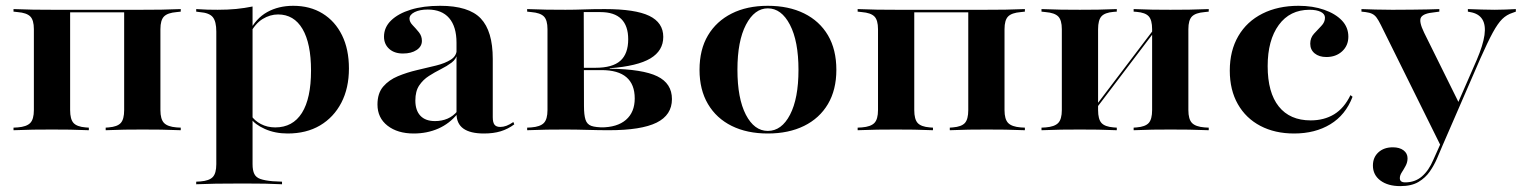

<svg xmlns="http://www.w3.org/2000/svg" viewBox="-20 -449 5251 662"><path d="M471 -2.4Q437.1 -2.4 409.7 -2Q382.3 -1.6 344.4 0V-8.9L354.8 -9.7Q384.7 -12.1 396.4 -25Q408.1 -37.9 408.1 -69.4V-415.3H471Q506.5 -415.3 535.5 -415.7Q564.5 -416.1 603.2 -417.7V-408.9L588.7 -407.3Q558.1 -404.8 545.6 -392.3Q533.1 -379.8 533.1 -348.4V-69.4Q533.1 -37.9 545.6 -25Q558.1 -12.1 588.7 -9.7L603.2 -8.9V0Q564.5 -1.6 535.5 -2Q506.5 -2.4 471 -2.4ZM158.9 -2.4Q123.4 -2.4 94.8 -2Q66.1 -1.6 26.6 0V-8.9L41.1 -9.7Q71.8 -12.1 84.3 -25Q96.8 -37.9 96.8 -69.4V-348.4Q96.8 -379.8 84.3 -392.3Q71.8 -404.8 41.1 -407.3L26.6 -408.9V-417.7Q66.1 -416.1 94.8 -415.7Q123.4 -415.3 158.9 -415.3H221.8V-69.4Q221.8 -37.9 233.5 -25Q245.2 -12.1 275 -9.7L286.3 -8.9V0Q248.4 -1.6 221 -2Q193.5 -2.4 158.9 -2.4ZM191.9 -406.5V-415.3H440.3V-406.5Z M788.7 183.9Q753.2 183.9 724.6 184.3Q696 184.7 656.5 186.3V177.4L671 176.6Q701.6 174.2 713.7 161.3Q725.8 148.4 725.8 116.9V-208.9H850.8V116.9Q850.8 138.7 856.9 150.8Q862.9 162.9 877.8 168.1Q892.7 173.4 919.4 175.8L952.4 177.4V186.3Q920.2 184.7 894.4 184.3Q868.5 183.9 843.5 183.9Q818.5 183.9 788.7 183.9ZM991.1 -429Q1049.2 -429 1092.3 -402.4Q1135.5 -375.8 1159.3 -327.4Q1183.1 -279 1183.1 -212.9Q1183.1 -145.2 1156.9 -94.8Q1130.6 -44.4 1083.5 -16.5Q1036.3 11.3 971.8 11.3Q928.2 11.3 893.1 -4.4Q858.1 -20.2 844.4 -41.1L846 -50.8Q857.3 -33.1 879.4 -21.4Q901.6 -9.7 929 -9.7Q989.5 -9.7 1021 -59.7Q1052.4 -109.7 1052.4 -205.6Q1052.4 -299.2 1023 -349.2Q993.5 -399.2 938.7 -399.2Q911.3 -399.2 885.5 -383.5Q859.7 -367.7 841.1 -331.5L838.7 -338.7Q862.1 -385.5 901.2 -407.3Q940.3 -429 991.1 -429ZM725.8 -208.9V-340.3Q725.8 -375 713.7 -389.9Q701.6 -404.8 668.5 -407.3L656.5 -408.9V-417.7Q680.6 -416.1 696 -415.7Q711.3 -415.3 730.6 -415.3Q765.3 -415.3 794.4 -418.1Q823.4 -421 850.8 -426.6V-417.7V-208.9Z M1554 -208.9V-301.6Q1554 -357.3 1528.6 -386.7Q1503.2 -416.1 1454.8 -416.1Q1427.4 -416.1 1409.7 -407.3Q1391.9 -398.4 1391.9 -384.7Q1391.9 -373.4 1402.8 -362.1Q1413.7 -350.8 1424.2 -337.9Q1434.7 -325 1434.7 -308.1Q1434.7 -288.7 1416.5 -276.6Q1398.4 -264.5 1369.4 -264.5Q1339.5 -264.5 1321.8 -280.6Q1304 -296.8 1304 -322.6Q1304 -354.8 1328.6 -378.6Q1353.2 -402.4 1396.4 -415.7Q1439.5 -429 1497.6 -429Q1596 -429 1637.5 -385.5Q1679 -341.9 1679 -246V-208.9ZM1406.5 11.3Q1350.8 11.3 1316.1 -15.7Q1281.5 -42.7 1281.5 -88.7Q1281.5 -127.4 1301.2 -150.4Q1321 -173.4 1352 -186.3Q1383.1 -199.2 1417.7 -207.3Q1452.4 -215.3 1483.5 -223Q1514.5 -230.6 1534.7 -243.5Q1554.8 -256.5 1554.8 -279L1556.5 -263.7Q1553.2 -245.2 1537.1 -233.1Q1521 -221 1500 -210.5Q1479 -200 1458.9 -187.1Q1438.7 -174.2 1425.4 -154.4Q1412.1 -134.7 1412.1 -102.4Q1412.1 -68.5 1429.4 -50Q1446.8 -31.5 1479.8 -31.5Q1503.2 -31.5 1523 -39.9Q1542.7 -48.4 1557.3 -66.1V-56.5Q1529.8 -22.6 1491.1 -5.6Q1452.4 11.3 1406.5 11.3ZM1679 -45.2Q1679 -26.6 1685.1 -19Q1691.1 -11.3 1704.8 -11.3Q1715.3 -11.3 1726.2 -15.3Q1737.1 -19.4 1750 -28.2L1753.2 -20.2Q1731.5 -4 1706.5 3.6Q1681.5 11.3 1648.4 11.3Q1601.6 11.3 1577.8 -5.6Q1554 -22.6 1554 -57.3V-208.9H1679Z M1929.8 -2.4Q1894.4 -2.4 1865.7 -2Q1837.1 -1.6 1797.6 0V-8.9L1812.1 -9.7Q1842.7 -12.1 1855.2 -25Q1867.7 -37.9 1867.7 -69.4V-348.4Q1867.7 -379.8 1855.2 -392.3Q1842.7 -404.8 1812.1 -407.3L1797.6 -408.9V-417.7Q1837.1 -416.1 1865.7 -415.7Q1894.4 -415.3 1929.8 -415.3Q1962.1 -415.3 1993.1 -416.5Q2024.2 -417.7 2065.3 -417.7Q2170.2 -417.7 2218.5 -394.4Q2266.9 -371 2266.9 -321.8Q2266.9 -274.2 2222.6 -247.6Q2178.2 -221 2082.3 -213.7V-212.1Q2196 -210.5 2246.4 -185.9Q2296.8 -161.3 2296.8 -107.3Q2296.8 -52.4 2244 -26.2Q2191.1 0 2079 0Q2045.2 0 2005.2 -1.2Q1965.3 -2.4 1930.6 -2.4ZM1993.5 -83.9Q1993.5 -52.4 1998.8 -36.3Q2004 -20.2 2019 -14.9Q2033.9 -9.7 2063.7 -9.7H2051.6Q2108.1 -9.7 2138.3 -35.9Q2168.5 -62.1 2168.5 -109.7Q2168.5 -158.1 2139.9 -182.7Q2111.3 -207.3 2054 -207.3H1966.9V-215.3H2033.1Q2091.9 -215.3 2119 -239.5Q2146 -263.7 2146 -313.7Q2146 -359.7 2122.2 -383.5Q2098.4 -407.3 2050 -407.3H1990.3L1992.7 -408.9Z M2627.4 11.3Q2555.6 11.3 2502.8 -14.9Q2450 -41.1 2421 -90.3Q2391.9 -139.5 2391.9 -208.1Q2391.9 -278.2 2421 -327Q2450 -375.8 2502.8 -402.4Q2555.6 -429 2627.4 -429Q2699.2 -429 2752.4 -402.8Q2805.6 -376.6 2834.7 -327.4Q2863.7 -278.2 2863.7 -208.1Q2863.7 -139.5 2834.7 -90.3Q2805.6 -41.1 2752.4 -14.9Q2699.2 11.3 2627.4 11.3ZM2627.4 2.4Q2675 2.4 2704 -53.6Q2733.1 -109.7 2733.1 -208.1Q2733.1 -307.3 2703.6 -363.7Q2674.2 -420.2 2627.4 -420.2Q2581.5 -420.2 2552 -363.7Q2522.6 -307.3 2522.6 -208.9Q2522.6 -109.7 2551.6 -53.6Q2580.6 2.4 2627.4 2.4Z M3381.5 -2.4Q3347.6 -2.4 3320.2 -2Q3292.7 -1.6 3254.8 0V-8.9L3265.3 -9.7Q3295.2 -12.1 3306.9 -25Q3318.5 -37.9 3318.5 -69.4V-415.3H3381.5Q3416.9 -415.3 3446 -415.7Q3475 -416.1 3513.7 -417.7V-408.9L3499.2 -407.3Q3468.5 -404.8 3456 -392.3Q3443.5 -379.8 3443.5 -348.4V-69.4Q3443.5 -37.9 3456 -25Q3468.5 -12.1 3499.2 -9.7L3513.7 -8.9V0Q3475 -1.6 3446 -2Q3416.9 -2.4 3381.5 -2.4ZM3069.4 -2.4Q3033.9 -2.4 3005.2 -2Q2976.6 -1.6 2937.1 0V-8.9L2951.6 -9.7Q2982.3 -12.1 2994.8 -25Q3007.3 -37.9 3007.3 -69.4V-348.4Q3007.3 -379.8 2994.8 -392.3Q2982.3 -404.8 2951.6 -407.3L2937.1 -408.9V-417.7Q2976.6 -416.1 3005.2 -415.7Q3033.9 -415.3 3069.4 -415.3H3132.3V-69.4Q3132.3 -37.9 3144 -25Q3155.6 -12.1 3185.5 -9.7L3196.8 -8.9V0Q3158.9 -1.6 3131.5 -2Q3104 -2.4 3069.4 -2.4ZM3102.4 -406.5V-415.3H3350.8V-406.5Z M4015.3 -2.4Q3981.5 -2.4 3954 -2Q3926.6 -1.6 3888.7 0V-8.9L3899.2 -9.7Q3929 -12.1 3940.7 -25Q3952.4 -37.9 3952.4 -69.4V-208.9H4077.4V-69.4Q4077.4 -37.9 4089.9 -25Q4102.4 -12.1 4133.1 -9.7L4147.6 -8.9V0Q4108.9 -1.6 4079.8 -2Q4050.8 -2.4 4015.3 -2.4ZM3703.2 -2.4Q3667.7 -2.4 3639.1 -2Q3610.5 -1.6 3571 0V-8.9L3585.5 -9.7Q3616.1 -12.1 3628.6 -25Q3641.1 -37.9 3641.1 -69.4V-348.4Q3641.1 -379.8 3628.6 -392.3Q3616.1 -404.8 3585.5 -407.3L3571 -408.9V-417.7Q3610.5 -416.1 3639.1 -415.7Q3667.7 -415.3 3703.2 -415.3Q3737.9 -415.3 3765.3 -415.7Q3792.7 -416.1 3830.6 -417.7V-408.9L3819.4 -408.1Q3789.5 -405.6 3777.8 -392.7Q3766.1 -379.8 3766.1 -348.4V-69.4Q3766.1 -37.9 3777.8 -25Q3789.5 -12.1 3819.4 -9.7L3830.6 -8.9V0Q3792.7 -1.6 3765.3 -2Q3737.9 -2.4 3703.2 -2.4ZM3952.4 -208.9V-348.4Q3952.4 -379.8 3940.7 -392.7Q3929 -405.6 3899.2 -408.1L3888.7 -408.9V-417.7Q3926.6 -416.1 3954 -415.7Q3981.5 -415.3 4015.3 -415.3Q4050.8 -415.3 4079.8 -415.7Q4108.9 -416.1 4147.6 -417.7V-408.9L4133.1 -407.3Q4102.4 -404.8 4089.9 -392.3Q4077.4 -379.8 4077.4 -348.4V-208.9ZM3731.5 -37.9 3729.8 -46.8 3983.1 -380.6 3984.7 -371.8Z M4441.9 11.3Q4375.8 11.3 4325.8 -14.9Q4275.8 -41.1 4248 -89.9Q4220.2 -138.7 4220.2 -205.6Q4220.2 -274.2 4249.6 -324.6Q4279 -375 4332.7 -402Q4386.3 -429 4457.3 -429Q4506.5 -429 4545.6 -415.3Q4584.7 -401.6 4606.9 -378.2Q4629 -354.8 4629 -322.6Q4629 -291.9 4607.7 -272.2Q4586.3 -252.4 4553.2 -252.4Q4528.2 -252.4 4512.9 -264.9Q4497.6 -277.4 4497.6 -298.4Q4497.6 -318.5 4510.5 -332.7Q4523.4 -346.8 4535.9 -359.7Q4548.4 -372.6 4548.4 -387.9Q4548.4 -400.8 4533.9 -408.1Q4519.4 -415.3 4495.2 -415.3Q4427.4 -415.3 4389.1 -362.9Q4350.8 -310.5 4350.8 -221Q4350.8 -129.8 4389.1 -81.9Q4427.4 -33.9 4499.2 -33.9Q4545.2 -33.9 4579.8 -54.8Q4614.5 -75.8 4636.3 -121L4643.5 -115.3Q4619.4 -52.4 4566.9 -20.6Q4514.5 11.3 4441.9 11.3Z M4947.6 54 4741.1 -362.9Q4733.1 -379 4726.6 -387.9Q4720.2 -396.8 4711.3 -401.2Q4702.4 -405.6 4688.7 -407.3L4674.2 -408.9V-417.7Q4695.2 -416.9 4722.2 -416.1Q4749.2 -415.3 4777.4 -415.3H4781.5H4787.9Q4820.2 -415.3 4849.2 -415.7Q4878.2 -416.1 4902.4 -416.5Q4926.6 -416.9 4942.7 -417.7V-408.9L4925 -406.5Q4888.7 -403.2 4879.8 -389.5Q4871 -375.8 4890.3 -336.3L5010.5 -93.5L5002.4 -83.9L5071.8 -242.7Q5093.5 -293.5 5098.4 -328.2Q5103.2 -362.9 5090.7 -382.7Q5078.2 -402.4 5049.2 -407.3L5041.1 -408.9V-417.7Q5067.7 -416.9 5088.7 -416.1Q5109.7 -415.3 5133.9 -415.3Q5154.8 -415.3 5171.4 -416.1Q5187.9 -416.9 5206.5 -417.7V-408.9L5195.2 -404.8Q5175 -398.4 5159.7 -383.5Q5144.4 -368.5 5127 -336.7Q5109.7 -304.8 5083.9 -246.8L4953.2 54ZM4808.1 192.7Q4765.3 192.7 4739.5 173.4Q4713.7 154 4713.7 121.8Q4713.7 93.5 4732.7 76.2Q4751.6 58.9 4782.3 58.9Q4805.6 58.9 4819.4 69.4Q4833.1 79.8 4833.1 96.8Q4833.1 110.5 4826.6 122.6Q4820.2 134.7 4813.3 145.2Q4806.5 155.6 4806.5 165.3Q4806.5 179.8 4825 179.8Q4858.9 179.8 4882.7 159.3Q4906.5 138.7 4921.8 102.4L4954 30.6L4962.1 33.1L4934.7 97.6Q4925 120.2 4910.1 141.9Q4895.2 163.7 4871 178.2Q4846.8 192.7 4808.1 192.7Z"/></svg>

Font: Playfair 144pt SemiExpanded ExtraBold
Style: Regular
Weight: 800
Width: 6
Designer: Claus Eggers Sørensen
Foundry: Claus Eggers Sørensen
Version: Version 2.203